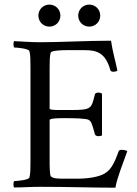

<svg xmlns="http://www.w3.org/2000/svg" viewBox="-20 -829 609 852"><path d="M158.2 -641.6C120.1 -641.6 83 -644.5 43 -646.5C38.1 -641.6 39.1 -623 43 -618.2C54.7 -618.2 107.4 -613.3 110.4 -602.5C115.2 -586.9 115.2 -559.6 115.2 -530.3V-113.3C115.2 -84 115.2 -56.6 110.4 -41C107.4 -30.3 54.7 -25.4 43 -25.4C39.1 -20.5 38.1 -2 43 2.9C81.1 2.9 113.3 0 159.2 0C289.1 0 385.7 3.9 492.2 3.9C499 -39.1 526.4 -105.5 544.9 -158.2C542 -161.1 530.3 -164.1 520.5 -164.1C513.7 -164.1 507.8 -162.1 506.8 -158.2C491.2 -116.2 476.6 -78.1 445.3 -59.6C418 -43 368.2 -36.1 322.3 -36.1H275.4C234.4 -36.1 218.8 -36.1 206.1 -45.9C200.2 -50.8 200.2 -98.6 200.2 -113.3V-295.9C200.2 -304.7 243.2 -304.7 270.5 -304.7C307.6 -304.7 363.3 -303.7 374 -296.9C382.8 -291 386.7 -288.1 401.4 -232.4C403.3 -227.5 410.2 -224.6 417 -224.6C423.8 -224.6 430.7 -226.6 432.6 -228.5V-413.1C429.7 -416 422.9 -418 416 -418C409.2 -418 402.3 -416 401.4 -411.1C384.8 -346.7 387.7 -340.8 293.9 -340.8H242.2C220.7 -340.8 200.2 -341.8 200.2 -346.7V-526.4C200.2 -552.7 200.2 -580.1 205.1 -595.7C208 -605.5 260.7 -606.4 272.5 -606.4H356.4C408.2 -606.4 448.2 -595.7 469.7 -517.6C470.7 -512.7 476.6 -510.7 483.4 -510.7C490.2 -510.7 498 -512.7 501 -515.6C492.2 -559.6 479.5 -599.6 472.7 -648.4C366.2 -648.4 250 -641.6 158.2 -641.6ZM327.1 -759.8C327.1 -732.4 348.6 -710.9 376 -710.9C403.3 -710.9 424.8 -732.4 424.8 -759.8C424.8 -787.1 403.3 -808.6 376 -808.6C348.6 -808.6 327.1 -787.1 327.1 -759.8ZM150.4 -759.8C150.4 -732.4 171.9 -710.9 199.2 -710.9C226.6 -710.9 248 -732.4 248 -759.8C248 -787.1 226.6 -808.6 199.2 -808.6C171.9 -808.6 150.4 -787.1 150.4 -759.8Z"/></svg>

Font: Crimson
Style: Roman
Weight: 400
Version: Version 0.2